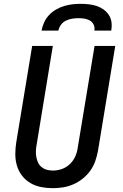

<svg xmlns="http://www.w3.org/2000/svg" viewBox="-20 -975 640 1003"><path d="M256 8Q224 8 194 2Q164 -4 138.5 -19Q113 -34 95 -57.5Q77 -81 68.5 -109.5Q60 -138 60 -169.5Q60 -201 65 -232L148 -735H256L171 -217Q168 -201 167.5 -185Q167 -169 170 -153.5Q173 -138 179.5 -124.5Q186 -111 198 -101.5Q210 -92 225 -88Q240 -84 257 -84Q280 -84 303 -92Q326 -100 344.5 -117.5Q363 -135 373 -157.5Q383 -180 386 -203L474 -735H582L492 -188Q487 -161 478 -134.5Q469 -108 452.5 -84.5Q436 -61 413 -42.5Q390 -24 364 -12.5Q338 -1 310.5 3.5Q283 8 256 8ZM197 -815Q201 -837 210.5 -858Q220 -879 236 -896Q252 -913 272.5 -925Q293 -937 314.5 -943.5Q336 -950 358 -952.5Q380 -955 402 -955Q424 -955 445 -952.5Q466 -950 485.5 -943.5Q505 -937 521.5 -925Q538 -913 549 -896Q560 -879 562.5 -858Q565 -837 561 -815H473Q476 -831 469.5 -845.5Q463 -860 450 -867.5Q437 -875 421.5 -877.5Q406 -880 390 -880Q374 -880 357.5 -877.5Q341 -875 325 -867.5Q309 -860 298.5 -845.5Q288 -831 285 -815Z"/></svg>

Font: Iosevka Aile Semibold
Style: Italic
Weight: 600
Italic angle: -9°
Designer: Belleve Invis
Foundry: Belleve Invis
Version: Version 31.1.0; ttfautohint (v1.8.4)